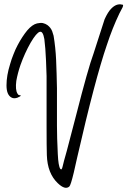

<svg xmlns="http://www.w3.org/2000/svg" viewBox="-20 -918 600 904"><path d="M62 -477.8C55 -489.3 53.2 -509.1 56.8 -537.2C61.2 -561.9 67.8 -587 76.6 -612.5C89.8 -649.4 105.6 -684.2 124.1 -716.8C142.6 -748.4 157.1 -765.6 167.6 -768.2C177.3 -770.9 184.4 -759.4 188.8 -733.9C192.3 -707.5 194.9 -673.6 196.7 -632.3C197.6 -609.4 198.4 -585.2 199.3 -559.7V-480.5V-323.4C199.3 -256.5 199.8 -211.2 200.6 -187.4C202.4 -130.2 219.6 -86.2 252.1 -55.4C275 -33.4 293 -28.2 306.2 -39.6C310.6 -43.1 317.7 -65.1 327.4 -105.6C335.3 -141.7 340.6 -165 343.2 -175.6C399.5 -422 446.2 -598.8 483.1 -706.2C500.7 -759.9 520.5 -809.6 542.5 -855.4C544.3 -858 549.1 -867.2 557 -883.1C558.8 -887.5 559.7 -891 559.7 -893.6C558.8 -895.4 557.5 -896.3 555.7 -896.3H554.4C536.8 -900.7 519.6 -894.1 502.9 -876.5C493.2 -866.8 483.1 -850.5 472.6 -827.6L421.1 -667.9C403.5 -620.4 375.8 -522.3 337.9 -373.6C337.9 -371.8 323.4 -316.4 294.4 -207.2C283.8 -170.3 277.2 -145.6 274.6 -133.3C271.9 -121 268.4 -117.5 264 -122.8C257.8 -131.6 253.9 -154.9 252.1 -192.7C249.5 -245.5 248.2 -290 248.2 -326V-411.8V-502.9C247.3 -548.7 246 -593.1 244.2 -636.2C242.4 -675 238.5 -712.8 232.3 -749.8C231.4 -752.4 229.2 -759.4 225.7 -770.9C221.3 -782.3 213.8 -792 203.3 -799.9C197.1 -804.3 190.1 -807.4 182.2 -809.2C176 -810.9 166.8 -810.5 154.4 -807.8C139.5 -804.3 124.1 -793.3 108.2 -774.8C92.4 -755.5 77.4 -732.6 63.4 -706.2C56.3 -693 49.7 -678.5 43.6 -662.6C37.4 -647.7 32.1 -632.3 27.7 -616.4C16.3 -580.4 10.6 -546.9 10.6 -516.1C10.6 -485.3 18.9 -466 35.6 -458C42.7 -454.5 51.5 -454.5 62 -458C72.6 -462.4 77.7 -465.7 77.2 -467.9C76.8 -470.1 75.2 -470.8 72.6 -469.9C69.1 -469 65.6 -471.7 62 -477.8Z"/></svg>

Font: Impossible
Style: Reguler
Weight: 400
Designer: Ahsan Design
Foundry: Designer
Version: Version 3.16.0